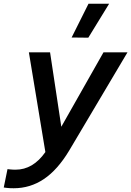

<svg xmlns="http://www.w3.org/2000/svg" viewBox="-75 -809 700 1024"><path d="M396 -608 307 -609 397 -789H507ZM-2 195Q-25 195 -40 193Q-55 191 -55 191L-35 93Q-35 93 -21.5 94.5Q-8 96 8 96Q101 96 167 2L79 -530H192L252 -133L477 -530H605L294 -6Q232 97 159 146Q86 195 -2 195Z"/></svg>

Font: Be Vietnam Pro Medium
Style: Italic
Weight: 500
Italic angle: -12°
Designer: Lam Bao, Tony Le, Vietanh Nguyen
Foundry: Yellow Type Foundry
Version: Version 1.002; ttfautohint (v1.8.3)